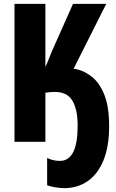

<svg xmlns="http://www.w3.org/2000/svg" viewBox="-20 -734 603 994"><path d="M313 240Q290 240 264.5 235.5Q239 231 224 225V84Q256 99 290 99Q382 99 382 -83Q382 -167 355 -212.5Q328 -258 264 -258Q251 -258 239 -257Q227 -256 215 -254V0H55V-714H215V-387Q224 -406 232 -427Q240 -448 248 -467L358 -714H530L361 -378Q366 -378 375 -376Q418 -367 457 -335.5Q496 -304 520.5 -242.5Q545 -181 545 -81Q545 25 515.5 96.5Q486 168 433.5 204Q381 240 313 240Z"/></svg>

Font: Noto Sans Mono SemiCondensed Black
Style: Regular
Weight: 900
Width: 4
Designer: Monotype Design Team
Foundry: Monotype Imaging Inc.
Version: Version 2.014; ttfautohint (v1.8.4.7-5d5b)